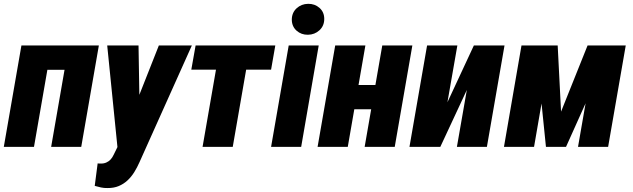

<svg xmlns="http://www.w3.org/2000/svg" viewBox="-33 -765 3296 1000"><path d="M374 -528.3 352.1 -401.4H162.6L185.1 -528.3ZM235.8 -528.3 144 0H-13.2L78.6 -528.3ZM481.9 -528.3 390.1 0H233.4L325.2 -528.3Z M613.3 -69.8 794.4 -528.3H966.3L693.8 79.1Q681.6 106.9 666.3 131.6Q650.9 156.2 630.9 174.8Q610.8 193.4 585.2 204.1Q559.6 214.8 526.4 214.4Q509.3 214.8 493.2 211.4Q477.1 208 460.4 203.1L475.6 85.9Q479 86.4 482.4 86.7Q485.8 86.9 489.3 86.9Q506.8 87.4 520 81.8Q533.2 76.2 543 65.7Q552.7 55.2 559.6 40ZM688.5 -528.3 694.8 -150.9 681.6 15.6 580.1 15.1 525.4 -528.3Z M1271 -528.3 1179.2 0H1022L1113.8 -528.3ZM1400.9 -528.3 1378.9 -402.3H963.4L985.8 -528.3Z M1627 -528.3 1535.6 0H1378.9L1470.7 -528.3ZM1486.8 -662.1Q1486.8 -698.7 1511.7 -721.7Q1536.6 -744.6 1571.8 -745.1Q1606.4 -745.6 1631.1 -723.9Q1655.8 -702.1 1655.8 -666.5Q1655.8 -630.4 1630.9 -607.4Q1606 -584.5 1570.8 -584Q1536.1 -583.5 1511.7 -605.2Q1487.3 -627 1486.8 -662.1Z M1980 -322.3 1957 -195.8H1754.4L1776.4 -322.3ZM1870.1 -528.3 1778.3 0H1621.1L1712.9 -528.3ZM2114.7 -528.3 2022.9 0H1866.2L1958 -528.3Z M2297.4 -232.4 2435.1 -528.3H2594.7L2502.9 0H2346.7L2398.4 -296.4L2260.3 0H2099.6L2191.4 -528.3H2349.1Z M2889.2 -183.6 3027.3 -528.3H3152.3L2915 0H2810.5L2756.8 -528.3H2871.6ZM2839.8 -528.3 2748.5 0H2591.8L2683.1 -528.3ZM2977.5 0 3069.3 -528.3H3226.1L3134.3 0Z"/></svg>

Font: Roboto Condensed Black
Style: Italic
Weight: 900
Italic angle: -12°
Designer: Christian Robertson
Foundry: Google
Version: Version 3.008; 2023